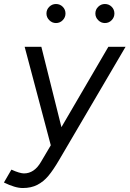

<svg xmlns="http://www.w3.org/2000/svg" viewBox="-74 -736 653 968"><path d="M-54.2 184.2 -16.5 119.2Q5 129 21.2 133.7Q37.3 138.3 46.7 138.3Q98.8 138.3 132.2 80.8L212 -54.2L472.3 -500H559L223.7 71.3Q194.5 121.2 170 150.5Q145.5 179.8 114.3 195.9Q83.2 212 40.7 212Q21 212 -2.8 204.8Q-26.5 197.7 -54.2 184.2ZM50.3 -500H134.5L245.7 -55L261.3 0H183ZM160.2 -667.8Q160.2 -688 174.5 -701.9Q188.8 -715.8 208.2 -715.8Q228.3 -715.8 242.2 -701.9Q256.2 -688 256.2 -667.8Q256.2 -648.5 242.2 -634.2Q228.3 -619.8 208.2 -619.8Q188.8 -619.8 174.5 -634.2Q160.2 -648.5 160.2 -667.8ZM406.8 -667.8Q406.8 -688 421.2 -701.9Q435.5 -715.8 454.8 -715.8Q475 -715.8 488.9 -701.9Q502.8 -688 502.8 -667.8Q502.8 -648.5 488.9 -634.2Q475 -619.8 454.8 -619.8Q435.5 -619.8 421.2 -634.2Q406.8 -648.5 406.8 -667.8Z"/></svg>

Font: Oak Sans Light Italic
Style: Regular
Weight: 400
Italic angle: -9.5°
Foundry: Erik Kennedy, Walven
Version: Version 1.000;Glyphs 3.1.2 (3151)